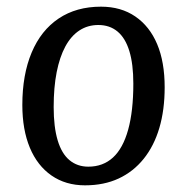

<svg xmlns="http://www.w3.org/2000/svg" viewBox="-20 -542 561 576"><path d="M235 14Q177 14 134.5 -15.5Q92 -45 69.5 -99Q47 -153 47 -227Q47 -318 75 -384.5Q103 -451 156 -486.5Q209 -522 283 -522Q343 -522 386 -492.5Q429 -463 451.5 -409.5Q474 -356 474 -280Q474 -212 458 -158Q442 -104 411 -65.5Q380 -27 336 -6.5Q292 14 235 14ZM245 -42Q289 -42 319 -69.5Q349 -97 364.5 -153Q380 -209 380 -291Q380 -350 368 -389Q356 -428 332.5 -447.5Q309 -467 275 -467Q243 -467 218 -450.5Q193 -434 176 -402.5Q159 -371 150 -325.5Q141 -280 141 -221Q141 -161 153 -121Q165 -81 188.5 -61.5Q212 -42 245 -42Z"/></svg>

Font: Literata 18pt
Style: Italic
Weight: 400
Italic angle: -2°
Designer: Latin by Veronika Burian and Jose Scaglione. Greek by Irene Vlachou. Cyrillic by Vera Evstafieva
Foundry: TypeTogether
Version: Version 3.103;gftools[0.9.29]